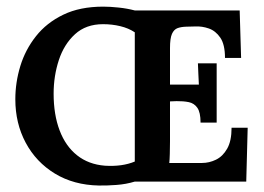

<svg xmlns="http://www.w3.org/2000/svg" viewBox="-20 -558 812 590"><path d="M596.3 -181.2Q596.3 -212.7 586.4 -226.8Q576.5 -240.9 559.8 -244.2Q543.1 -247.5 522.6 -247.2L502.4 -246.4V-123.2Q502.4 -103 501.8 -84.9Q501.3 -66.7 500.2 -57.2H600.7Q623 -57.2 643.7 -67.3Q664.5 -77.4 678 -101Q691.6 -124.7 691.6 -165.4H741.1L736.7 0H394.2Q367.4 8.1 338.1 10.3Q308.8 12.5 283.8 12.1Q206.5 10.6 148.7 -24.6Q90.9 -59.8 59 -119.4Q27.1 -179 27.1 -253Q27.1 -304.7 42.5 -355.2Q57.9 -405.6 90.6 -446.8Q123.2 -488.1 174.4 -512.8Q225.5 -537.6 297.4 -537.6Q318.3 -537.6 344.5 -534.8Q370.7 -532.1 394.2 -525.9H716.5L720.9 -379.9H671.4Q671.4 -421 657.1 -442.1Q642.8 -463.1 621.7 -470.5Q600.7 -477.8 579.8 -476.7L552.6 -476Q536.9 -475.6 525.7 -471.6Q514.5 -467.5 508.4 -453.8Q502.4 -440 502.4 -410.7V-298.1H591.1Q590 -313.9 589.5 -331.7Q588.9 -349.5 588.2 -363.4H645.8V-181.2ZM394.2 -458.7Q374.8 -471.6 349.5 -477.6Q324.2 -483.7 296.7 -483.7Q244.2 -483.7 210.5 -452.9Q176.8 -422.1 160.8 -373.3Q144.8 -324.5 144.8 -270.3Q144.8 -205.7 163.2 -157.3Q181.5 -108.9 216.7 -80.9Q251.9 -52.8 302.5 -48.8Q355.7 -45.5 394.2 -61.6Z"/></svg>

Font: Parastoo
Style: Regular
Weight: 400
Foundry: Saber Rastikerdar (saber.rastikerdar@gmail.com)
Version: Version 3.000